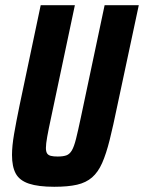

<svg xmlns="http://www.w3.org/2000/svg" viewBox="-20 -708 552 736"><path d="M188 8Q127 8 91 -4Q55 -16 40.5 -42.5Q26 -69 26 -114Q26 -148 34 -194.5Q42 -241 55 -304L136 -688H267L176 -258Q166 -212 161 -184Q156 -156 156 -141Q156 -127 160.5 -120Q165 -113 175 -110.5Q185 -108 201 -108Q222 -108 234.5 -112.5Q247 -117 255.5 -131.5Q264 -146 271.5 -176Q279 -206 290 -258L381 -688H512L430 -304Q414 -226 400.5 -172Q387 -118 371.5 -83Q356 -48 333 -28Q310 -8 275.5 0Q241 8 188 8Z"/></svg>

Font: Saira Condensed
Style: Bold Italic
Weight: 700
Width: 3
Italic angle: -12°
Designer: Hector Gatti with collaboration of the Omnibus-Type team
Foundry: Omnibus-Type
Version: Version 1.101